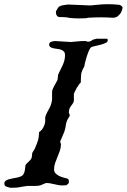

<svg xmlns="http://www.w3.org/2000/svg" viewBox="-39 -857 593 898"><path d="M143.6 -239.3Q144 -239.7 145 -240.2Q146 -240.7 146.5 -241Q147 -241.2 147.9 -241.7Q157.7 -249.5 163.8 -261.2Q169.9 -272.9 172.4 -286.1V-306.6Q173.3 -313.5 176.5 -321Q179.7 -328.6 183.8 -335.9Q188 -343.3 191.7 -350.3Q195.3 -357.4 197.8 -363.3Q201.7 -374.5 203.1 -382.3Q204.6 -390.1 204.6 -397V-425.8Q204.6 -432.6 207.5 -440.2Q210.4 -447.8 214.6 -455.3Q218.8 -462.9 223.1 -470.2Q227.5 -477.5 230 -483.4Q230 -483.9 230.5 -487.3Q231 -490.7 231.4 -494.6Q231.9 -498.5 232.2 -502Q232.4 -505.4 232.4 -505.9Q237.3 -518.6 243.2 -529.5Q249 -540.5 253.9 -551.5Q258.8 -562.5 262 -574Q265.1 -585.4 265.1 -599.1Q265.1 -610.4 259.5 -616.2Q253.9 -622.1 245.8 -624.8Q237.8 -627.4 228 -628.4Q218.3 -629.4 210.2 -631.3Q202.1 -633.3 196.5 -637Q190.9 -640.6 190.9 -648.9Q190.9 -657.7 200.2 -661.4Q209.5 -665 219.7 -665L292.5 -660.6L342.8 -665H363.3Q366.7 -662.6 368.2 -662.4Q369.6 -662.1 373.5 -662.1Q380.4 -662.1 386.5 -665.5Q392.6 -668.9 397.9 -672.4Q401.4 -672.4 406 -674.1Q410.6 -675.8 411.6 -675.8H461.9Q464.4 -673.8 464.6 -672.1Q464.8 -670.4 464.8 -668Q464.8 -660.6 454.8 -656Q444.8 -651.4 431.9 -647.9Q418.9 -644.5 406.2 -641.8Q393.6 -639.2 388.7 -636.7Q382.8 -633.8 377.2 -620.8Q371.6 -607.9 366.7 -592.5Q361.8 -577.1 358.6 -563.5Q355.5 -549.8 355 -544.9Q354 -543.5 350.6 -537.8Q347.2 -532.2 347.2 -531.2Q346.7 -529.8 345.7 -527.1Q344.7 -524.4 343.8 -521.7Q342.8 -519 342 -516.8Q341.3 -514.6 341.3 -514.6Q340.8 -512.2 340.3 -506.3Q339.8 -500.5 339.6 -493.7Q339.4 -486.8 339.1 -480.5Q338.9 -474.1 338.9 -471.2Q335.4 -468.8 330.3 -461.7Q325.2 -454.6 320.1 -445.8Q314.9 -437 311 -428.7Q307.1 -420.4 306.6 -416.5V-386.2Q305.2 -377.9 301.3 -372.6Q297.4 -367.2 293.2 -361.6Q289.1 -356 286.1 -349.1Q283.2 -342.3 283.2 -331.1Q283.2 -328.1 285.2 -324.5Q287.1 -320.8 287.1 -314.9L277.8 -299.8Q270.5 -285.6 268.6 -269.5Q266.6 -253.4 261.2 -239.3L246.1 -203.6Q244.6 -202.6 243.7 -199.2Q242.7 -195.8 242.7 -193.4L246.1 -182.6Q246.1 -166.5 241 -152.1Q235.8 -137.7 230 -123.5Q224.1 -109.4 219 -95Q213.9 -80.6 213.9 -64.9Q213.9 -53.7 220.5 -46.6Q227.1 -39.6 236.6 -34.7Q246.1 -29.8 256.6 -26.9Q267.1 -23.9 275.4 -22Q280.8 -19.5 282 -16.4Q283.2 -13.2 283.2 -6.8Q283.2 -1 280.8 1.7Q278.3 4.4 272.9 8.3L271 9.3L252.4 10.3Q243.7 10.3 235.4 8.8Q227.1 7.3 216.3 4.9Q206.1 2.4 196.8 0.7Q187.5 -1 176.8 -1Q176.3 -1 175.3 -0.7Q174.3 -0.5 171.6 0.7Q168.9 2 164.1 3.9Q159.2 5.9 151.4 9.3Q143.1 11.7 135.7 12.2Q128.4 12.7 121.6 12.7H89.4Q72.3 14.6 56.6 17.8Q41 21 24.4 21H7.8Q3.4 19 -1.2 18.1Q-5.9 17.1 -9.8 15.6Q-13.7 14.2 -16.1 11Q-18.6 7.8 -18.6 1Q-18.6 -6.8 -12.9 -11.2Q-7.3 -15.6 1.5 -18.3Q10.3 -21 20.8 -22.7Q31.2 -24.4 41.3 -26.6Q51.3 -28.8 59.1 -32.2Q66.9 -35.6 70.3 -41.5Q76.7 -52.7 77.4 -62Q78.1 -71.3 80.1 -83.5Q80.1 -84.5 81.5 -86.7Q83 -88.9 83.5 -89.4Q84.5 -90.3 87.9 -93.8Q91.3 -97.2 95 -100.8Q98.6 -104.5 101.8 -107.7Q105 -110.8 105.5 -112.3Q107.4 -114.3 108.6 -118.4Q109.9 -122.6 110.4 -127Q110.8 -131.3 111.1 -135Q111.3 -138.7 111.3 -140.1Q113.8 -146 119.6 -154.5Q125.5 -163.1 127 -169.9Q134.3 -185.1 138.9 -201.2Q143.6 -217.3 143.6 -239.3ZM235.8 -825.2Q245.1 -830.6 252.4 -832Q259.8 -833.5 269.5 -834.5L278.3 -835.9L383.8 -831.5L415 -834.5Q439.9 -837.4 465.3 -837.4Q492.2 -837.4 518.6 -834.5Q525.9 -833 530.5 -828.1Q535.2 -823.2 534.2 -820.8Q534.2 -818.4 532.7 -813.2Q531.2 -808.1 530.3 -805.7Q528.3 -800.3 525.1 -795.4Q522 -790.5 515.6 -785.2Q513.2 -780.8 505.6 -777.3Q498 -773.9 488.8 -773.9Q474.6 -774.9 460.9 -775.4Q447.3 -775.9 433.1 -775.9Q417.5 -775.9 402.6 -775.4Q387.7 -774.9 372.1 -773.9Q370.6 -772.5 359.4 -771.7Q348.1 -771 333 -771Q324.2 -771 314.9 -771.2Q305.7 -771.5 297.6 -772.2Q289.6 -772.9 283.4 -773.7Q277.3 -774.4 274.4 -775.9L249.5 -777.3H236.3Q231.9 -778.8 228.8 -782Q225.6 -785.2 224.1 -789.6Q222.7 -793.9 222.4 -797.9Q222.2 -801.8 223.1 -804.7Q225.6 -810.1 229.5 -815.9Q233.4 -821.8 235.8 -825.2Z"/></svg>

Font: IM FELL English
Style: Italic
Weight: 400
Italic angle: -18°
Designer: Igino Marini
Foundry: Igino Marini
Version: 3.00